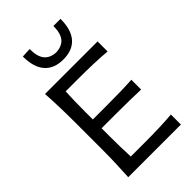

<svg xmlns="http://www.w3.org/2000/svg" viewBox="-285 -1067 1163 1163"><g transform="rotate(-45 297.0 -485.5)"><path d="M313.5 -781.7Q234.9 -781.7 193.6 -829.1Q152.3 -876.5 152.3 -968.3L213.4 -971.2Q213.4 -906.2 238.5 -875.7Q263.7 -845.2 313.5 -842.8Q363.8 -845.2 388.9 -875Q414.1 -904.8 414.1 -968.3H475.1Q475.1 -876 434.1 -828.9Q393.1 -781.7 313.5 -781.7ZM186.5 -77.6H302.7Q451.2 -77.6 538.1 -85.9V0H86.9Q94.2 -118.7 94.2 -235.4V-475.1Q94.2 -592.8 86.9 -712.9H537.1V-627Q436.5 -635.7 294.4 -635.7H186.5Q182.6 -561.5 182.6 -461.9V-398.9H301.3Q448.2 -398.9 517.6 -404.3V-320.3Q425.3 -323.7 300.8 -323.7H182.6V-249Q182.6 -151.4 186.5 -77.6Z"/></g></svg>

Font: Commissioner Flair
Style: Regular
Weight: 400
Designer: Kostas Bartsokas
Foundry: Kostas Bartsokas
Version: Version 1.000